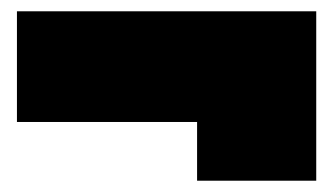

<svg xmlns="http://www.w3.org/2000/svg" viewBox="-20 -320 590 340"><path d="M10 -104V-300H540V0H329V-104Z"/></svg>

Font: Mantou Sans
Style: Regular
Weight: 400
Designer: Mant0u / artakana
Foundry: Mant0u / artakana
Version: Version 1.001;October 22, 2023;FontCreator 14.0.0.2901 64-bi